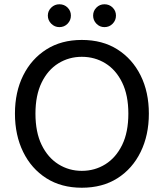

<svg xmlns="http://www.w3.org/2000/svg" viewBox="-20 -867 767 899"><path d="M363 12Q267 12 197 -32.5Q127 -77 88.5 -155.5Q50 -234 50 -335Q50 -436 88.5 -513.5Q127 -591 197 -635.5Q267 -680 363 -680Q460 -680 530 -635.5Q600 -591 638.5 -513.5Q677 -436 677 -335Q677 -234 638.5 -155.5Q600 -77 530 -32.5Q460 12 363 12ZM363 -67Q424 -67 473.5 -98Q523 -129 552 -188.5Q581 -248 581 -335Q581 -421 552 -480.5Q523 -540 473.5 -570.5Q424 -601 363 -601Q303 -601 253.5 -570.5Q204 -540 175 -480.5Q146 -421 146 -335Q146 -248 175 -188.5Q204 -129 253.5 -98Q303 -67 363 -67ZM258 -740Q236 -740 220 -756Q204 -772 204 -794Q204 -816 220 -831.5Q236 -847 258 -847Q281 -847 296.5 -831.5Q312 -816 312 -794Q312 -772 296.5 -756Q281 -740 258 -740ZM469 -740Q447 -740 431.5 -756Q416 -772 416 -794Q416 -816 431.5 -831.5Q447 -847 469 -847Q492 -847 507.5 -831.5Q523 -816 523 -794Q523 -772 507.5 -756Q492 -740 469 -740Z"/></svg>

Font: Atkinson Hyperlegible
Style: Regular
Weight: 400
Designer: Elliott Scott, Megan Eiswerth, Linus Boman, Theodore Petrosky
Foundry: Braille Institute
Version: Version 1.006; ttfautohint (v1.8.3)